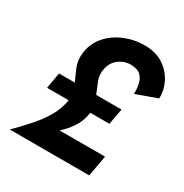

<svg xmlns="http://www.w3.org/2000/svg" viewBox="-164 -840 931 971"><g transform="rotate(30 301.0 -355.0)"><path d="M480 -470 602 -514Q604 -562 581.5 -607Q559 -652 514.5 -681Q470 -710 405 -710Q344 -710 289 -687Q234 -664 197 -621.5Q160 -579 152 -520Q147 -473 162 -438Q177 -403 192 -370H100L84 -277H210V-276Q201 -223 174.5 -177.5Q148 -132 110 -89Q72 -46 26 0H490L512 -122H246Q280 -151 304 -188Q328 -225 335 -268Q335 -270 335.5 -272.5Q336 -275 336 -277H448L465 -370H317Q304 -402 291 -433.5Q278 -465 285 -502Q293 -544 325.5 -568Q358 -592 398 -590Q434 -589 452 -571Q470 -553 475.5 -525.5Q481 -498 480 -470Z"/></g></svg>

Font: Jost* 600 Semi Italic
Style: Italic
Weight: 600
Italic angle: -10°
Version: Version 3.200; ttfautohint (v0.97) -l 8 -r 50 -G 200 -x 14 -